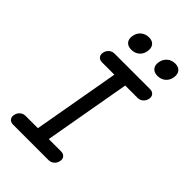

<svg xmlns="http://www.w3.org/2000/svg" viewBox="-275 -1047 1149 1149"><g transform="rotate(45 300.0 -472.5)"><path d="M475 -817Q446 -817 431.5 -834Q417 -851 422 -880Q427 -910 448 -927.5Q469 -945 498 -945Q527 -945 541 -927.5Q555 -910 550 -880Q545 -851 524.5 -834Q504 -817 475 -817ZM253 -817Q224 -817 209.5 -834Q195 -851 200 -880Q205 -910 226 -927.5Q247 -945 276 -945Q305 -945 319 -927.5Q333 -910 328 -880Q323 -851 302.5 -834Q282 -817 253 -817ZM282 -90H386Q406 -90 416.5 -77.5Q427 -65 423 -45Q419 -25 404.5 -12.5Q390 0 370 0H70Q50 0 39.5 -12.5Q29 -25 33 -45Q37 -65 51.5 -77.5Q66 -90 86 -90H190L287 -640H183Q163 -640 152.5 -652.5Q142 -665 146 -685Q150 -705 164.5 -717.5Q179 -730 199 -730H499Q519 -730 529.5 -717.5Q540 -705 536 -685Q532 -665 517.5 -652.5Q503 -640 483 -640H379Z"/></g></svg>

Font: Maple Mono Normal NL
Style: Italic
Weight: 400
Italic angle: -10°
Monospace: yes
Designer: subframe7536
Version: Version 7.000